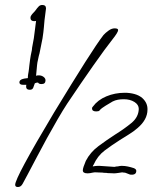

<svg xmlns="http://www.w3.org/2000/svg" viewBox="-20 -705 653 772"><path d="M52 47Q41 47 41 38Q41 9 197 -252Q273 -377 322.5 -455Q372 -533 396 -564Q404 -573 416.5 -582Q429 -591 441 -591Q455 -591 455 -584Q455 -575 431 -545Q404 -511 355.5 -442Q307 -373 250 -288Q233 -262 211.5 -225Q190 -188 168 -148Q146 -108 126.5 -70.5Q107 -33 92 -5Q77 23 71 34Q64 47 52 47ZM100 -344Q84 -344 85 -359Q85 -360 86 -364Q85 -364 84 -364H73Q58 -364 58 -374Q58 -384 73 -388L72 -387Q74 -389 81 -389.5Q88 -390 92 -391Q92 -400 93 -405.5Q94 -411 95 -417Q96 -422 96.5 -428Q97 -434 98 -442Q99 -450 101 -465.5Q103 -481 108 -503Q108 -505 108.5 -507.5Q109 -510 109 -513L116 -551Q118 -568 120.5 -585.5Q123 -603 125 -621Q123 -620 118 -620Q100 -620 103 -638Q105 -643 109.5 -648.5Q114 -654 121 -661Q131 -675 136.5 -680Q142 -685 150 -685Q165 -685 165 -671Q165 -668 159 -624Q158 -614 156.5 -595.5Q155 -577 151 -551L139 -491L136 -480Q135 -473 132.5 -463.5Q130 -454 129 -443L125 -400Q126 -401 127 -401Q130 -402 136 -402Q147 -402 155 -396Q163 -390 163 -382Q163 -367 147 -367Q136 -367 133 -373H131Q126 -373 120 -370Q117 -360 113.5 -352Q110 -344 100 -344ZM503 -3 485 -10Q483 -11 478 -11L471 -12L458 -10Q452 -9 446.5 -8.5Q441 -8 439 -8Q434 -8 427.5 -8.5Q421 -9 413 -9Q410 -10 402 -10Q396 -10 393 -11Q385 -11 378 -11.5Q371 -12 366 -12Q363 -12 360 -12Q357 -12 353 -11Q341 -8 332 -8Q313 -8 313 -20Q313 -30 325 -58Q343 -93 376 -117.5Q409 -142 443 -164Q480 -187 508.5 -210.5Q537 -234 538 -267Q538 -284 520.5 -295Q503 -306 478 -306Q465 -306 454 -304Q443 -302 433 -297Q421 -290 404.5 -280Q388 -270 381 -262Q380 -259 375.5 -258Q371 -257 367 -257Q350 -257 350 -269Q350 -274 354 -277Q373 -303 407.5 -317.5Q442 -332 482 -332Q502 -332 520.5 -327Q539 -322 552 -311Q574 -291 573 -264Q573 -224 533 -190Q517 -176 498 -164.5Q479 -153 462 -142Q429 -121 400.5 -99.5Q372 -78 356 -42L355 -41Q354 -40 354 -39Q354 -38 353 -36H354Q365 -38 372 -38Q379 -38 382 -38L440 -34Q448 -36 454 -36Q463 -38 467 -38Q471 -38 472 -38Q482 -38 494 -35.5Q506 -33 518 -29Q528 -25 528 -18Q528 0 503 -3Z"/></svg>

Font: Square Peg
Style: Regular
Weight: 400
Designer: Robert E. Leuschke
Foundry: Robert E. Leuschke
Version: Version 1.010; ttfautohint (v1.8.4.7-5d5b)